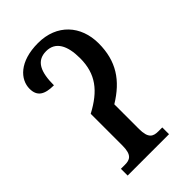

<svg xmlns="http://www.w3.org/2000/svg" viewBox="-219 -806 886 886"><g transform="rotate(-45 224.0 -362.5)"><path d="M68 0H338V-44H313C280 -44 257 -53 257 -115V-276C354 -335 405 -410 405 -526C405 -641 331 -725 208 -725C86 -725 31 -663 31 -603C31 -554 61 -535 122 -535C122 -620 143 -672 208 -672C269 -672 296 -621 296 -538C296 -435 247 -374 149 -322V-115C149 -53 126 -44 94 -44H68Z"/></g></svg>

Font: Noto Serif Condensed Medium
Style: Regular
Weight: 500
Width: 3
Designer: Monotype Design Team
Foundry: Monotype Imaging Inc.
Version: Version 2.015